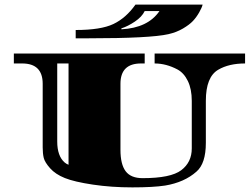

<svg xmlns="http://www.w3.org/2000/svg" viewBox="-20 -790 1087 832"><path d="M650 -558H1042V-515Q972 -515 926 -488Q872 -457 872 -353V-171Q872 -81 831 -46Q779 0 696 14Q644 22 553.5 22Q463 22 382.5 10Q302 -2 261 -18.5Q220 -35 197 -61Q174 -87 169.5 -106Q165 -125 165 -151V-427Q165 -515 76 -515H40V-558H607V-515H591Q502 -515 502 -427V-141Q502 -78 524.5 -48Q547 -18 598 -18Q720 -18 765.5 -52.5Q811 -87 811 -147V-353Q811 -404 794 -439Q777 -474 749 -489Q700 -515 650 -515ZM277 -515H228V-177Q228 -114 260 -86Q267 -80 277 -76ZM362 -624H308V-660Q417 -660 471.5 -686Q526 -712 567 -770H858Q855 -757 843 -736Q831 -715 816 -699Q801 -683 773 -666.5Q745 -650 710 -642Q632 -624 362 -624ZM506 -667V-663Q621 -669 671 -742H607Q595 -717 564.5 -696.5Q534 -676 506 -667Z"/></svg>

Font: Diplomata SC
Style: Regular
Weight: 400
Width: 7
Designer: Eduardo Rodriguez Tunni
Foundry: Eduardo Rodriguez Tunni
Version: Version 1.001